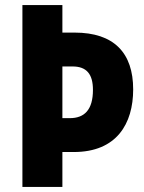

<svg xmlns="http://www.w3.org/2000/svg" viewBox="-20 -734 567 754"><path d="M503 -383C503 -526 428 -606 273 -606H225V-714H68V0H225V-137H270C438 -137 503 -248 503 -383ZM254 -270H225V-473H265C320 -473 345 -443 345 -381C345 -302 311 -270 254 -270Z"/></svg>

Font: Noto Sans Georgian Condensed ExtraBold
Style: Regular
Weight: 800
Width: 3
Designer: Monotype Design Team, Akaki Razmadze
Foundry: Google LLC
Version: Version 2.005